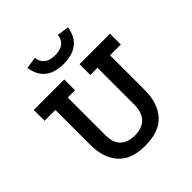

<svg xmlns="http://www.w3.org/2000/svg" viewBox="-217 -949 1118 1118"><g transform="rotate(-45 342.0 -390.5)"><path d="M567 -214Q567 -105 511 -43.5Q455 18 340 18Q227 18 172 -43.5Q117 -105 117 -214V-500H28V-589H279V-500H219V-191Q219 -126 251.5 -96.5Q284 -67 340 -67Q398 -67 431 -99.5Q464 -132 464 -201V-500H405V-589H656V-500H567ZM341 -655Q195 -655 175 -788L247 -799Q256 -726 341 -726Q429 -726 436 -799L509 -788Q488 -655 341 -655Z"/></g></svg>

Font: Podkova SemiBold
Style: Regular
Weight: 600
Designer: Ilya Yudin
Foundry: Cyreal (www.cyreal.org)
Version: Version 2.103